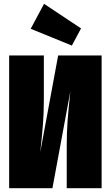

<svg xmlns="http://www.w3.org/2000/svg" viewBox="-20 -987 581 1007"><path d="M513 0H330V-222Q330 -293 334.5 -353.5Q339 -414 349 -508L255 0H28V-696H210V-466Q210 -394 205 -331Q200 -268 191 -188L285 -696H513ZM211 -967 405 -838 357 -748 141 -836Z"/></svg>

Font: Fira Sans Extra Condensed Black
Style: Regular
Weight: 900
Width: 1
Designer: Carrois Corporate & Edenspiekermann AG
Foundry: Carrois Corporate GbR & Edenspiekermann AG
Version: Version 4.203